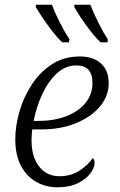

<svg xmlns="http://www.w3.org/2000/svg" viewBox="-20 -786 508 816"><path d="M223 10Q175 10 134 -13Q93 -36 69 -81.5Q45 -127 45 -194Q45 -250 62.5 -311.5Q80 -373 115 -426.5Q150 -480 201 -513Q252 -546 319 -546Q377 -546 409.5 -516Q442 -486 442 -433Q442 -377 404 -332.5Q366 -288 301.5 -262Q237 -236 156 -236H117Q116 -227 115 -214Q114 -201 114 -190Q114 -119 146.5 -78Q179 -37 233 -37Q280 -37 316.5 -60Q353 -83 374 -114Q382 -108 382 -94Q382 -73 364 -49Q346 -25 311 -7.5Q276 10 223 10ZM143 -272Q208 -272 260 -291.5Q312 -311 342.5 -347.5Q373 -384 373 -434Q373 -508 304 -508Q258 -508 221 -473.5Q184 -439 159 -384.5Q134 -330 123 -272ZM408 -606Q388 -624 365.5 -653Q343 -682 324 -710.5Q305 -739 296 -756V-766H364Q377 -732 398 -690Q419 -648 438 -619L437 -606ZM245 -606Q225 -624 202.5 -653Q180 -682 161 -710.5Q142 -739 132 -756L133 -766H201Q213 -732 234.5 -690Q256 -648 275 -619L273 -606Z"/></svg>

Font: Noto Serif Light
Style: Italic
Weight: 300
Italic angle: -12°
Designer: Monotype Design Team
Foundry: Monotype Imaging Inc.
Version: Version 2.013